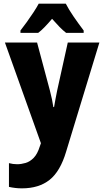

<svg xmlns="http://www.w3.org/2000/svg" viewBox="-20 -786 570 1051"><path d="M100 245Q64 245 29 237V107Q51 113 74 113Q96 113 120 106Q144 99 164.5 78Q185 57 198 15L204 -2L7 -553H183L253 -291Q260 -264 264.5 -242.5Q269 -221 272 -200H276Q279 -219 283.5 -242.5Q288 -266 293 -291L351 -553H524L342 44Q310 152 251.5 198.5Q193 245 100 245ZM92 -619Q107 -638 126.5 -665Q146 -692 164 -719.5Q182 -747 192 -766H340Q357 -733 383.5 -694.5Q410 -656 438 -619V-606H342Q324 -620 305.5 -639Q287 -658 265 -683Q243 -657 224 -637.5Q205 -618 189 -606H92Z"/></svg>

Font: Noto Sans Mono Condensed Black
Style: Regular
Weight: 900
Width: 3
Designer: Monotype Design Team
Foundry: Monotype Imaging Inc.
Version: Version 2.014